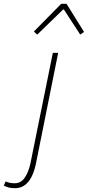

<svg xmlns="http://www.w3.org/2000/svg" viewBox="-138 -756 462 1010"><path d="M-60 234Q-78 234 -92 230.5Q-106 227 -118 220L-108 198Q-97 204 -85 206Q-73 208 -60 208Q-28 208 -8 179Q12 150 22 104L140 -478H168L52 100Q44 141 29.5 171Q15 201 -7 217.5Q-29 234 -60 234ZM58 -574 40 -590 184 -736H212L304 -588L284 -574L198 -706H194Z"/></svg>

Font: Source Sans Variable
Style: Italic
Weight: 200
Italic angle: -11°
Designer: Paul D. Hunt
Foundry: Adobe Systems Incorporated
Version: Version 3.006;hotconv 1.0.111;makeotfexe 2.5.65597